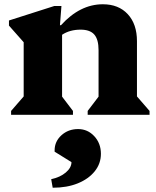

<svg xmlns="http://www.w3.org/2000/svg" viewBox="-20 -538 731 900"><path d="M32 0V-18L91 -86V-340L22 -418V-442L235 -510H268L261 -420H266Q355 -518 462 -518Q536 -518 579 -471.5Q622 -425 622 -345V-86L681 -18V0H391V-18L442 -85V-303Q442 -353 422 -376Q402 -399 358 -399Q307 -399 271 -375V-85L322 -18V0ZM227 342 220 302Q262 293 288.5 270.5Q315 248 315 222L236 173V167Q236 125 268 96Q300 67 346 67Q391 67 422 100.5Q453 134 453 183Q453 229 424 265Q395 301 344.5 321.5Q294 342 227 342Z"/></svg>

Font: Platypi ExtraBold
Style: Regular
Weight: 800
Designer: David Sargent
Foundry: Bolt Cutter Type
Version: Version 1.200; ttfautohint (v1.8.4.7-5d5b)